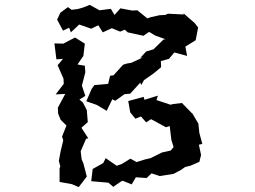

<svg xmlns="http://www.w3.org/2000/svg" viewBox="-20 -738 1040 783"><path d="M354 -376 332 -325 375 -310 415 -286 438 -333 450 -327 488 -354 511 -356 552 -401 556 -391 567 -411 607 -439 637 -464 636 -489 669 -498 691 -524 743 -510 736 -548 778 -574 788 -626 774 -644 728 -684 730 -679 665 -682 654 -677 631 -676 595 -668 581 -663 540 -696 519 -695 471 -704 447 -677 432 -702 386 -696 346 -718 315 -706 296 -701 272 -698 257 -709 226 -686 213 -658 237 -613 262 -625 269 -606 303 -638 352 -621 381 -635 399 -606 436 -623 470 -609 489 -617 501 -606 565 -592 588 -608 613 -593 655 -578 647 -577 606 -537 576 -528 552 -502 563 -504 516 -482 498 -479 482 -474 443 -431 429 -429 421 -396 365 -391ZM202 -561 210 -496 237 -498 215 -472 239 -417 240 -396 207 -353 246 -355 216 -299 217 -275 227 -250 251 -226 233 -181 238 -166 227 -120 220 -82 226 -59 223 -52V4L273 13L301 25L334 -18L320 -72L313 -88L309 -121L331 -172L340 -174L312 -217L338 -240L334 -289L318 -320L304 -332L328 -347L314 -389L328 -443L326 -470L296 -475L320 -510L326 -560L286 -585L238 -560ZM352 1 422 7 442 24 472 3 480 -1 517 14 534 -15 578 -12 598 -31 631 -20 688 -29 718 -45 735 -57 756 -62 793 -78 800 -106 791 -148 805 -151 793 -196 789 -234 764 -276 762 -277 722 -318 688 -314 675 -311 618 -330 624 -348 569 -331 566 -343 503 -326 511 -280 532 -254 555 -263 576 -239 596 -252 657 -219 672 -224 679 -167 688 -138 676 -124 640 -116 594 -93 572 -88 537 -77 512 -91 478 -70 456 -62 411 -93 401 -73 358 -49Z"/></svg>

Font: チョークS
Style: Regular
Weight: 400
Designer: [Stick] Fontworks Inc.
Foundry: [Stick] Fontworks Inc.
Version: Version 1.200;FEAKit 1.0